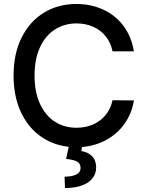

<svg xmlns="http://www.w3.org/2000/svg" viewBox="-20 -737 743 974"><path d="M368.2 -618.2Q306.6 -618.2 258.3 -587.2Q210 -556.2 182.6 -496.6Q155.3 -437 155.3 -353.5Q155.3 -270 182.9 -210.2Q210.4 -150.4 258.5 -119.6Q306.6 -88.9 368.2 -88.9Q413.1 -88.9 451.2 -105.2Q489.3 -121.6 515.4 -153.1Q541.5 -184.6 550.8 -228.5L659.2 -227.5Q648.9 -162.6 613 -111.1Q577.1 -59.6 521.2 -28.3Q465.3 2.9 396 8.8L392.6 29.3Q425.3 34.2 446.5 54.9Q467.8 75.7 467.8 112.3Q467.8 143.6 449.5 167.2Q431.2 190.9 395.5 203.9Q359.9 216.8 309.6 216.8L307.6 159.2Q345.2 159.2 366.9 148.2Q388.7 137.2 388.7 115.2Q388.7 93.3 372.1 83.3Q355.5 73.2 315.4 69.3L328.6 7.8Q246.1 -1.5 182.9 -47.6Q119.6 -93.8 84.2 -172.4Q48.8 -251 48.8 -353.5Q48.8 -464.4 89.8 -546.6Q130.9 -628.9 203.1 -672.9Q275.4 -716.8 367.2 -716.8Q441.9 -716.8 503.9 -688.2Q565.9 -659.7 606.4 -605.5Q647 -551.3 659.2 -476.6H550.8Q542 -521 516.1 -553Q490.2 -585 451.9 -601.6Q413.6 -618.2 368.2 -618.2Z"/></svg>

Font: Pretendard Medium
Style: Regular
Weight: 500
Designer: Base glyphs from Inter by Rasmus Andersson; Hangeul glyphs from Noto Sans CJK(Source Han Sans) by Jang Soo-young and Kan
Foundry: Kil Hyung-jin
Version: Version 1.309